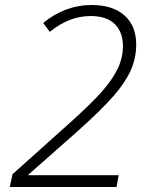

<svg xmlns="http://www.w3.org/2000/svg" viewBox="-20 -744 591 764"><path d="M443.8 0H19L29.8 -50.8L249 -247.1Q345.7 -333.5 387.7 -382.1Q429.7 -430.7 449.5 -473.1Q469.2 -515.6 469.2 -561Q469.2 -615.7 437 -647.9Q404.8 -680.2 340.8 -680.2Q254.9 -680.2 178.2 -617.2L151.9 -652.8Q239.7 -724.1 344.2 -724.1Q428.7 -724.1 475.3 -682.6Q522 -641.1 522 -566.9Q522 -513.2 500.7 -465.1Q479.5 -417 431.6 -361.8Q383.8 -306.6 279.8 -213.9L92.8 -48.8V-46.9H452.1Z"/></svg>

Font: CAA NEO Sans Light
Style: Italic
Weight: 300
Italic angle: -12°
Version: Version 1.10